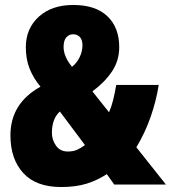

<svg xmlns="http://www.w3.org/2000/svg" viewBox="-20 -743 688 773"><path d="M275 -723Q365 -723 412.5 -677.5Q460 -632 460 -553Q460 -499 431 -455.5Q402 -412 352 -375L419 -291Q428 -311 435 -338.5Q442 -366 448 -401H619Q609 -337 586.5 -272.5Q564 -208 529 -150L648 0H440L410 -42Q372 -17 328.5 -3.5Q285 10 226 10Q125 10 73.5 -46.5Q22 -103 22 -198Q22 -327 143 -394Q114 -429 99 -467Q84 -505 84 -553Q84 -628 136 -675.5Q188 -723 275 -723ZM274 -605Q258 -605 247 -592.5Q236 -580 236 -554Q236 -515 270 -474Q290 -490 301 -513.5Q312 -537 312 -560Q312 -583 301.5 -594Q291 -605 274 -605ZM221 -294Q189 -265 189 -208Q189 -180 205.5 -156.5Q222 -133 253 -133Q275 -133 290.5 -140Q306 -147 322 -159Z"/></svg>

Font: Noto Sans Gujarati UI ExtraCondensed Black
Style: Regular
Weight: 900
Width: 2
Designer: Jelle Bosma - Monotype Design Team, Universal Thirst
Foundry: Monotype Imaging Inc.
Version: Version 2.106; ttfautohint (v1.8.4.7-5d5b)